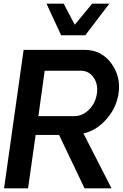

<svg xmlns="http://www.w3.org/2000/svg" viewBox="-20 -1020 665 1040"><path d="M311 -829 232 -1000H325L385 -886L479 -1000H572L442 -829ZM584 0H438L300 -289H173L132 0H2L108 -750H438Q528 -750 582 -678Q636 -606 622 -513Q611 -437 557 -375Q503 -313 432 -297ZM383 -391Q427 -391 462.5 -426.5Q498 -462 505 -514Q512 -565 486.5 -601Q461 -637 417 -637H222L188 -391Z"/></svg>

Font: Oakes Grotesk
Style: Bold Italic
Weight: 600
Italic angle: -8°
Designer: Samuel Oakes
Foundry: Samuel Oakes
Version: Version 1.000;PS 001.000;hotconv 1.0.88;makeotf.lib2.5.64775